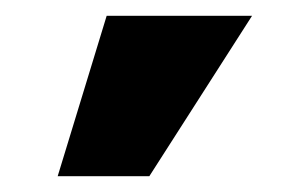

<svg xmlns="http://www.w3.org/2000/svg" viewBox="-20 -830 356 243"><path d="M53 -607 115 -810H299L169 -607Z"/></svg>

Font: Oswald Heavy
Style: Regular
Weight: 400
Designer: Vernon Adams
Foundry: Vernon Adams
Version: Version 4.101